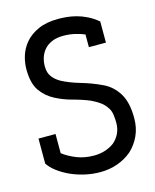

<svg xmlns="http://www.w3.org/2000/svg" viewBox="-108 -778 695 860"><g transform="rotate(-15 239.0 -348.0)"><path d="M398 -44Q426 -70 442.5 -106Q459 -142 459 -187Q459 -260 433 -302Q407 -344 365 -364Q319 -386 269 -400.5Q219 -415 183 -434Q160 -447 146 -465.5Q132 -484 132 -514Q132 -536 138.5 -555.5Q145 -575 158 -590Q172 -606 194 -615.5Q216 -625 246 -625Q276 -625 301 -619Q326 -613 345 -605V-546H424V-644Q400 -664 375.5 -676Q351 -688 328 -694Q305 -700 284 -702Q263 -704 245 -704Q190 -704 152 -687Q114 -670 91 -643Q68 -616 58 -583Q48 -550 49 -517Q50 -455 74.5 -421Q99 -387 136 -368Q172 -349 214 -338Q256 -327 292 -312Q315 -301 332.5 -288.5Q350 -276 363 -255Q371 -242 373.5 -224Q376 -206 376 -188Q376 -159 365 -137Q354 -115 336 -100Q317 -86 293 -78.5Q269 -71 243 -71Q198 -71 162 -85.5Q126 -100 100 -120V-209H21V-93Q34 -73 57.5 -55Q81 -37 111 -23Q141 -9 177 -0.5Q213 8 251 8Q293 8 331 -5.5Q369 -19 398 -44Z"/></g></svg>

Font: Josefin Slab Thin
Style: Bold
Weight: 700
Version: Version 2.000